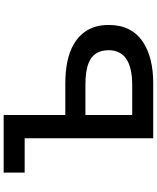

<svg xmlns="http://www.w3.org/2000/svg" viewBox="75 -900 850 1040"><g transform="rotate(-90 500.0 -380.0)"><path d="M85 -785.2H397V-451.2H565.9Q703.1 -451.2 780.8 -405.3Q884.8 -344.2 884.8 -216.3Q884.8 -91.3 791.5 -29.8Q708 24.9 568.8 24.9H271V-671.4H85ZM397 -342.3V-88.9H559.1Q748 -88.9 748 -216.8Q748 -296.9 679.2 -324.7Q636.2 -342.3 562 -342.3Z"/></g></svg>

Font: BIZ UDGothic
Style: Bold
Weight: 700
Monospace: yes
Designer: TypeBank Co., Ltd.
Foundry: Morisawa Inc.
Version: Version 1.05